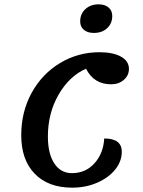

<svg xmlns="http://www.w3.org/2000/svg" viewBox="-20 -841 660 886"><path d="M78 -217Q78 -325 126 -412.5Q174 -500 257 -550Q340 -600 439 -600Q502 -600 538.5 -579.5Q575 -559 575 -523Q575 -493 551.5 -472.5Q528 -452 493 -452Q413 -452 377 -524Q300 -490 250.5 -404.5Q201 -319 201 -211Q201 -132 230.5 -87Q260 -42 312 -42Q375 -42 416 -87.5Q457 -133 461 -202Q542 -202 542 -141Q542 -96 511 -58Q480 -20 427.5 2.5Q375 25 313 25Q203 25 140.5 -39Q78 -103 78 -217ZM350 -742Q350 -777 374 -799Q398 -821 435 -821Q464 -821 481 -806.5Q498 -792 498 -767Q498 -733 474.5 -711Q451 -689 413 -689Q384 -689 367 -703.5Q350 -718 350 -742Z"/></svg>

Font: Lemonada
Style: Regular
Weight: 400
Designer: Mohamed Gaber (Arabic) Eduardo Tunni (Latin)
Foundry: Kief Type Foundry
Version: Version 3.006